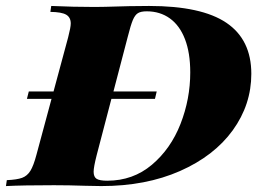

<svg xmlns="http://www.w3.org/2000/svg" viewBox="-65 -628 893 648"><path d="M783.2 -378.9Q783.2 -274.9 720.5 -188.2Q657.7 -101.6 542.5 -50.8Q427.2 0 276.9 0Q262.7 0 222.7 -1Q168 -2.9 117.2 -2.9Q12.2 -2.9 -44.9 0L-42 -20Q-7.8 -21.5 9.5 -27.8Q26.9 -34.2 37.6 -51.5Q48.3 -68.8 58.1 -106L108.9 -294.4H25.9L32.2 -319.3H115.7L165 -502Q173.8 -536.1 173.8 -548.8Q173.8 -569.3 158.4 -578.4Q143.1 -587.4 105 -587.9L107.9 -607.9Q184.1 -604.5 254.9 -604.5L290 -605Q376.5 -607.9 438 -607.9Q615.2 -607.9 699.2 -551Q783.2 -494.1 783.2 -378.9ZM577.1 -383.8Q577.1 -449.7 559.3 -495.8Q541.5 -542 508.3 -565.9Q475.1 -589.8 430.2 -589.8Q410.6 -589.8 400.6 -583.7Q390.6 -577.6 383.3 -560.3Q376 -543 366.2 -503.9L317.9 -319.3H463.9L458 -294.4H311L261.2 -104Q251 -64 251 -48.3Q251 -30.8 261.2 -24.4Q271.5 -18.1 296.9 -18.1Q383.8 -18.1 447.5 -71.8Q511.2 -125.5 544.2 -209.7Q577.1 -293.9 577.1 -383.8Z"/></svg>

Font: TypoPRO Playfair Display SC
Style: Italic
Weight: 900
Italic angle: -14°
Designer: Claus Eggers Sørensen
Foundry: Claus Eggers Sørensen
Version: Version 1.004;PS 001.004;hotconv 1.0.70;makeotf.lib2.5.58329